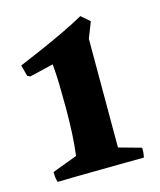

<svg xmlns="http://www.w3.org/2000/svg" viewBox="-86 -584 545 652"><g transform="rotate(-15 186.5 -258.0)"><path d="M37 4Q34 -5 33 -14Q32 -23 32 -32L120 -65Q125 -102 127 -144.5Q129 -187 129 -233Q129 -271 128 -313Q127 -355 124 -386L40 -366L30 -371L20 -410Q56 -425 98.5 -443.5Q141 -462 183 -482Q225 -502 257 -520L287 -494L265 -438V-56L344 -34Q345 -16 341 0Q313 0 273.5 0.5Q234 1 190.5 1.5Q147 2 106.5 2.5Q66 3 37 4Z"/></g></svg>

Font: Labrada
Style: Bold
Weight: 700
Designer: Mercedes Jáuregui
Foundry: Omnibus-Type Team
Version: Version 1.000; ttfautohint (v1.8.4.7-5d5b)